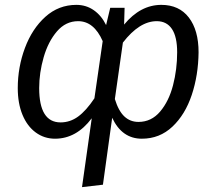

<svg xmlns="http://www.w3.org/2000/svg" viewBox="-20 -558 888 789"><path d="M796 -343Q795 -249 768 -168Q741 -87 688.5 -37.5Q636 12 563 12Q481 12 441 -74L403 201L317 211L357 -72Q294 12 206 12Q162 12 127 -13.5Q92 -39 72.5 -86Q53 -133 53 -196Q53 -282 82.5 -361Q112 -440 166.5 -489Q221 -538 294 -538Q334 -538 365.5 -516Q397 -494 416 -455L433 -526H492L490 -457Q557 -538 643 -538Q716 -538 756 -486Q796 -434 796 -343ZM368 -154 402 -389Q366 -471 301 -471Q250 -471 214 -429Q178 -387 159.5 -323Q141 -259 141 -196Q141 -55 229 -55Q268 -55 301 -79Q334 -103 368 -154ZM708 -343Q708 -407 686.5 -439Q665 -471 624 -471Q553 -471 485 -383L452 -151Q467 -102 491 -79.5Q515 -57 549 -57Q602 -57 638 -99.5Q674 -142 691 -207.5Q708 -273 708 -343Z"/></svg>

Font: FiraGO Book
Style: Italic
Weight: 350
Italic angle: -8°
Designer: bBox Type GmbH
Foundry: bBox Type GmbH
Version: Version 1.001